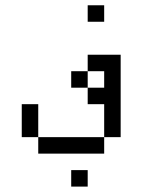

<svg xmlns="http://www.w3.org/2000/svg" viewBox="-20 -770 540 728"><path d="M375 -687.5H312.5V-750H375ZM62.5 -375H125V-250H62.5ZM125 -250H375V-187.5H125ZM250 -125H312.5V-62.5H250ZM250 -500H312.5V-437.5H250ZM312.5 -437.5H375V-500H312.5V-562.5H437.5V-250H375V-375H312.5Z"/></svg>

Font: 寒蝉点阵体 16px
Style: Regular
Weight: 400
Designer: Designed by Warren2060
Foundry: ChillType
Version: Version 1.000